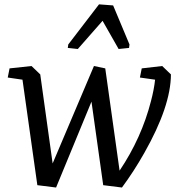

<svg xmlns="http://www.w3.org/2000/svg" viewBox="-20 -840 804 871"><path d="M23.4 -529.8 123 -540.5 162.6 -502.4 218.8 -98.6 406.2 -540.5 457.5 -529.8 522.5 -65.9Q622.1 -213.9 665 -381.8Q678.7 -433.6 683.6 -478.5L614.7 -488.3L623 -529.8L715.8 -540.5L755.4 -502.4Q754.9 -358.4 634.8 -146.5Q587.4 -62.5 533.2 10.7L448.2 0L395 -378.9L234.4 10.7L149.4 0L82 -478.5L15.1 -488.3ZM565.4 -622.6 518.1 -617.7 445.3 -745.6 333 -617.7 287.6 -622.6 289.6 -638.2 429.2 -820.3 493.2 -815.4 567.4 -638.2Z"/></svg>

Font: NoticiaText-Italic
Style: Italic
Weight: 400
Italic angle: -8°
Designer: JM Sole
Foundry: JM Sole
Version: Version 1.003